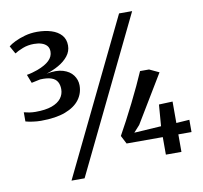

<svg xmlns="http://www.w3.org/2000/svg" viewBox="-91 -913 1125 1063"><g transform="rotate(-10 471.5 -382.0)"><path d="M117.5 -304.5Q95.5 -304.5 71.2 -308Q47 -311.5 31.5 -316V-367.5Q44.5 -364 61.5 -361.2Q78.5 -358.5 96.5 -358.5Q152.5 -358.5 188 -371.2Q223.5 -384 240.8 -406.5Q258 -429 258 -457.5Q258 -482 248.2 -499.2Q238.5 -516.5 215.2 -524.8Q192 -533 152.5 -531Q147.5 -530 137.2 -527.8Q127 -525.5 117.2 -523.5Q107.5 -521.5 103 -520.5L84.5 -568.5Q100 -571 116 -575.5Q132 -580 146 -585Q190.5 -601.5 213 -623.2Q235.5 -645 235.5 -673Q235.5 -693.5 224.5 -706Q213.5 -718.5 194.8 -724.5Q176 -730.5 152.5 -730.5Q117.5 -730.5 89 -719.2Q60.5 -708 42.5 -696.5L18 -740.5Q31 -751.5 55.5 -763.5Q80 -775.5 112.2 -784.5Q144.5 -793.5 181 -793.5Q225.5 -793.5 260.8 -782.2Q296 -771 316.5 -748Q337 -725 337 -689.5Q337 -656.5 316.2 -630.5Q295.5 -604.5 262.5 -585.8Q229.5 -567 193 -556Q249 -567 286.2 -555.5Q323.5 -544 342.2 -518.5Q361 -493 361.5 -462Q362 -417 335.5 -381.2Q309 -345.5 255 -325Q201 -304.5 117.5 -304.5ZM646 -815H719.5L299.5 51H226ZM765.5 0V-98.5H562L538 -145Q557.5 -179.5 580.5 -223.2Q603.5 -267 626.8 -313.5Q650 -360 670.2 -403.2Q690.5 -446.5 705 -480.5H755.5L810 -455L648.5 -187.5L614.5 -150L766.5 -159.5L776 -280L853 -283V-162.5L927 -167.5V-98.5H853V0Z"/></g></svg>

Font: Merriweather 20pt Medium
Style: Regular
Weight: 500
Version: Version 2.100